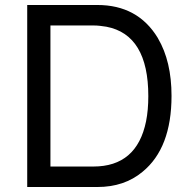

<svg xmlns="http://www.w3.org/2000/svg" viewBox="-20 -749 762 769"><path d="M89 0V-729H370Q532 -729 612 -597Q613 -596 613 -595Q667 -503 667 -365Q667 -156 551 -61Q478 0 370 0ZM182 -82H354Q528 -82 565 -263Q574 -308 574 -364Q574 -610 406 -642Q393 -644 380.5 -645.5Q368 -647 354 -647H182Z"/></svg>

Font: Ekushey Lal Sabuj Normal
Style: Regular
Weight: 400
Designer: Al Mamun Sumon
Foundry: Al Mamun Sumon
Version: Version 1.0